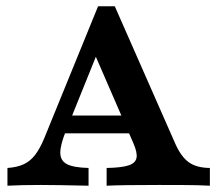

<svg xmlns="http://www.w3.org/2000/svg" viewBox="-20 -591 700 611"><path d="M121.3 -152.3 292.1 -571H345.3L537.1 -135.4Q555.7 -92.7 580.6 -74.8Q605.4 -56.9 647.9 -56.5V0L607.9 -1.6Q576 -2.4 485.1 -2.4Q363.8 -2.4 319.3 0V-56.5Q366 -57.3 388.5 -64.5Q410.9 -71.6 414.3 -88.1Q417.8 -104.6 404.7 -134.6L270.1 -444.8L300 -447.4L190.5 -176.2Q171.5 -129.5 171.9 -104.3Q172.3 -79.2 193.3 -68.5Q214.3 -57.7 261.8 -56.5V0Q158.7 -2.4 109.1 -2.4Q46 -2.4 3.7 0V-56.5Q34.6 -58.6 55.6 -68.4Q76.5 -78.2 91.8 -98.1Q107.2 -118.1 121.3 -152.3ZM176.2 -223.3H407.3L431.8 -166.8H152.8Z"/></svg>

Font: Playfair Micro SmCond SmLight
Style: Regular
Weight: 360
Width: 4
Designer: Claus Eggers Sørensen
Foundry: Claus Eggers Sørensen
Version: Version 2.100;Glyphs 3.2 (3219)